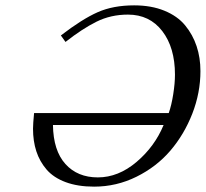

<svg xmlns="http://www.w3.org/2000/svg" viewBox="-20 -678 761 710"><path d="M585 -215.8H175.8Q177.2 -121.1 221.9 -71.5Q266.6 -22 341.8 -22Q417.5 -22 484.9 -79.1Q552.2 -136.2 585 -215.8ZM222.2 -522.9 205.1 -546.9Q283.7 -607.4 341.1 -632.8Q398.4 -658.2 476.1 -658.2Q539.6 -658.2 587.9 -638.4Q636.2 -618.7 664.6 -584.2Q692.9 -549.8 707 -507.3Q721.2 -464.8 721.2 -415Q721.2 -335 691.2 -257.8Q661.1 -180.7 609.9 -120.8Q558.6 -61 484.6 -24.4Q410.6 12.2 328.1 12.2Q267.6 12.2 222.9 -4.4Q178.2 -21 152.3 -51Q126.5 -81.1 114.3 -118.7Q102.1 -156.2 102.1 -202.1Q102.1 -219.7 106 -259.8H604Q614.3 -289.1 620.6 -329.6Q627 -370.1 627 -401.9Q627 -502 580.1 -563Q533.2 -624 453.1 -624Q389.6 -624 336.7 -597.7Q283.7 -571.3 222.2 -522.9Z"/></svg>

Font: Common Serif News
Style: Italic
Weight: 450
Italic angle: -12°
Designer: Philipp H. Poll, Khaled Hosny
Foundry: Stefan Peev, Context Ltd.
Version: Version 1.026